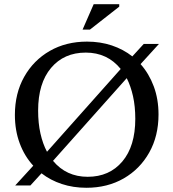

<svg xmlns="http://www.w3.org/2000/svg" viewBox="-20 -878 821 909"><path d="M392 -681Q455 -681 509.5 -662.8Q564 -644.5 606.5 -611L660.5 -670H732.5L645.5 -574.5Q685.5 -529.5 708 -469Q730.5 -408.5 730.5 -336Q730.5 -234 686.5 -155.8Q642.5 -77.5 565.5 -33.2Q488.5 11 389 11Q326.5 11 272.8 -6.8Q219 -24.5 176.5 -57.5L124 0H52L137.5 -93.5Q96 -138.5 73.2 -199.8Q50.5 -261 50.5 -334Q50.5 -436 94.5 -514.2Q138.5 -592.5 215.5 -636.8Q292.5 -681 392 -681ZM160.5 -354.5Q160.5 -295 171.5 -246Q182.5 -197 202.5 -159.5L551.5 -551.5Q488.5 -629 386 -629Q283 -629 221.8 -556.5Q160.5 -484 160.5 -354.5ZM395 -41Q498 -41 559.2 -113.5Q620.5 -186 620.5 -315.5Q620.5 -374 609.8 -422.2Q599 -470.5 580 -508L231 -116.5Q294 -41 395 -41ZM371 -738 423.5 -858H544.5V-846.5L406 -738Z"/></svg>

Font: Newsreader Text Medium
Style: Regular
Weight: 500
Designer: Hugues Gentile
Foundry: Production Type
Version: Version 1.001